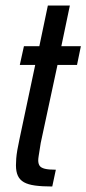

<svg xmlns="http://www.w3.org/2000/svg" viewBox="-20 -678 314 698"><path d="M170 0Q133 0 107.5 -3.5Q82 -7 67 -15.5Q52 -24 45 -39Q38 -54 38 -77Q38 -88 39 -101.5Q40 -115 43 -132.5Q46 -150 51 -173L108 -442H52L67 -510H123L154 -658H234L203 -510H274L260 -442H189L128 -158Q126 -145 124 -132.5Q122 -120 120.5 -110.5Q119 -101 119 -95Q119 -83 124 -75.5Q129 -68 143 -64.5Q157 -61 183 -61Z"/></svg>

Font: Saira ExtraCondensed Medium
Style: Italic
Weight: 500
Width: 2
Italic angle: -12°
Designer: Hector Gatti with collaboration of the Omnibus-Type team
Foundry: Omnibus-Type
Version: Version 1.101